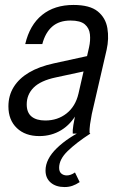

<svg xmlns="http://www.w3.org/2000/svg" viewBox="-20 -540 498 776"><path d="M274 0Q273 -13 276.5 -34.5Q280 -56 285 -81L279 -82L340 -349Q346 -376 343.5 -401Q341 -426 323 -441.5Q305 -457 265 -457Q219 -457 191 -432.5Q163 -408 151 -362H82Q100 -439 150 -479.5Q200 -520 277 -520Q343 -520 375 -494Q407 -468 414 -426Q421 -384 411 -339L351 -79Q347 -59 344 -38Q341 -17 342 0ZM139 10Q82 10 48 -22.5Q14 -55 14 -110Q14 -154 35.5 -188.5Q57 -223 97.5 -247Q138 -271 198 -284L349 -317L335 -255L205 -227Q144 -214 116 -186Q88 -158 88 -118Q88 -85 107.5 -69Q127 -53 163 -53Q213 -53 249 -81.5Q285 -110 297 -161L292 -84Q267 -38 227.5 -14Q188 10 139 10ZM241 216Q206 216 185 198Q164 180 164 149Q164 103 210 58.5Q256 14 328 -19L345 0Q288 37 253.5 70.5Q219 104 219 138Q219 154 228 161.5Q237 169 250 169Q266 169 283 157L302 196Q287 206 272.5 211Q258 216 241 216Z"/></svg>

Font: Instrument Sans SemiCondensed
Style: Italic
Weight: 400
Width: 4
Italic angle: -13°
Designer: Rodrigo Fuenzalida
Foundry: fragTYPE
Version: Version 1.000;gftools[0.9.28]